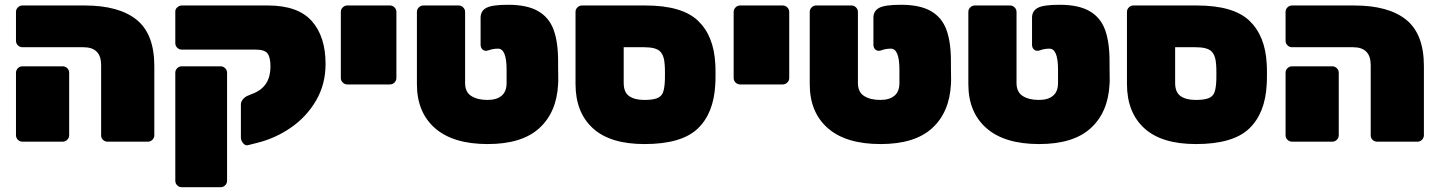

<svg xmlns="http://www.w3.org/2000/svg" viewBox="-20 -594 6031 805"><path d="M404 -26V-321Q404 -396 330 -396H74Q63 -396 55 -404Q47 -412 47 -423V-544Q47 -555 55 -563Q63 -571 74 -571H335Q479 -571 553 -511Q627 -451 627 -317V-27Q627 -16 619 -8Q611 0 600 0H431Q420 0 412 -7.5Q404 -15 404 -26ZM47 -27V-289Q47 -300 55 -308Q63 -316 74 -316H243Q254 -316 262 -308Q270 -300 270 -289V-27Q270 -16 262 -8Q254 0 243 0H74Q63 0 55 -8Q47 -16 47 -27Z M990 -17V-156Q990 -167 998 -177Q1006 -187 1017 -192L1044 -203Q1114 -232 1114 -315Q1114 -354 1101.5 -370Q1089 -386 1053 -386H742Q731 -386 723 -394Q715 -402 715 -413V-546Q715 -556 723.5 -563.5Q732 -571 742 -571H1103Q1229 -571 1287 -506Q1345 -441 1345 -326Q1345 -241 1305.5 -173Q1266 -105 1200.5 -59.5Q1135 -14 1058 5L1018 15Q1008 17 999 6Q990 -5 990 -17ZM715 164V-289Q715 -300 723 -308Q731 -316 742 -316H905Q916 -316 924 -308Q932 -300 932 -289V164Q932 175 924 183Q916 191 905 191H742Q731 191 723 183Q715 175 715 164Z M1409 -267V-544Q1409 -555 1417 -563Q1425 -571 1436 -571H1615Q1626 -571 1634 -563Q1642 -555 1642 -544V-267Q1642 -256 1634 -248Q1626 -240 1615 -240H1436Q1425 -240 1417 -248Q1409 -256 1409 -267Z M1728 -241V-544Q1728 -555 1736 -563Q1744 -571 1755 -571H1903Q1914 -571 1922 -563Q1930 -555 1930 -544V-246Q1930 -208 1956 -191.5Q1982 -175 2024 -175Q2062 -175 2083 -192.5Q2104 -210 2104 -246V-302Q2104 -390 2068 -390Q2047 -390 2028 -383Q2022 -381 2018 -381Q2008 -381 2001.5 -388Q1995 -395 1995 -407V-520Q1995 -548 2019 -561Q2043 -574 2110 -574Q2190 -574 2236 -547.5Q2282 -521 2301 -469.5Q2320 -418 2320 -337V-313Q2320 -300 2320.5 -275Q2321 -250 2320 -241Q2314 -123 2241 -56.5Q2168 10 2025 10Q1880 10 1804 -56.5Q1728 -123 1728 -241Z M2393 -242V-544Q2393 -555 2401 -563Q2409 -571 2420 -571H2686Q2839 -571 2906 -507.5Q2973 -444 2979 -326Q2980 -316 2980 -284Q2980 -251 2979 -241Q2973 -119 2905 -54.5Q2837 10 2682 10Q2538 10 2465.5 -56.5Q2393 -123 2393 -242ZM2767 -246Q2768 -256 2768 -284Q2768 -311 2767 -321Q2765 -361 2747.5 -378.5Q2730 -396 2681 -396H2595V-246Q2595 -207 2618 -191Q2641 -175 2681 -175Q2715 -175 2733 -181.5Q2751 -188 2758 -202.5Q2765 -217 2767 -246Z M3056 -267V-544Q3056 -555 3064 -563Q3072 -571 3083 -571H3262Q3273 -571 3281 -563Q3289 -555 3289 -544V-267Q3289 -256 3281 -248Q3273 -240 3262 -240H3083Q3072 -240 3064 -248Q3056 -256 3056 -267Z M3375 -241V-544Q3375 -555 3383 -563Q3391 -571 3402 -571H3550Q3561 -571 3569 -563Q3577 -555 3577 -544V-246Q3577 -208 3603 -191.5Q3629 -175 3671 -175Q3709 -175 3730 -192.5Q3751 -210 3751 -246V-302Q3751 -390 3715 -390Q3694 -390 3675 -383Q3669 -381 3665 -381Q3655 -381 3648.5 -388Q3642 -395 3642 -407V-520Q3642 -548 3666 -561Q3690 -574 3757 -574Q3837 -574 3883 -547.5Q3929 -521 3948 -469.5Q3967 -418 3967 -337V-313Q3967 -300 3967.5 -275Q3968 -250 3967 -241Q3961 -123 3888 -56.5Q3815 10 3672 10Q3527 10 3451 -56.5Q3375 -123 3375 -241Z M4040 -241V-544Q4040 -555 4048 -563Q4056 -571 4067 -571H4215Q4226 -571 4234 -563Q4242 -555 4242 -544V-246Q4242 -208 4268 -191.5Q4294 -175 4336 -175Q4374 -175 4395 -192.5Q4416 -210 4416 -246V-302Q4416 -390 4380 -390Q4359 -390 4340 -383Q4334 -381 4330 -381Q4320 -381 4313.5 -388Q4307 -395 4307 -407V-520Q4307 -548 4331 -561Q4355 -574 4422 -574Q4502 -574 4548 -547.5Q4594 -521 4613 -469.5Q4632 -418 4632 -337V-313Q4632 -300 4632.5 -275Q4633 -250 4632 -241Q4626 -123 4553 -56.5Q4480 10 4337 10Q4192 10 4116 -56.5Q4040 -123 4040 -241Z M4705 -242V-544Q4705 -555 4713 -563Q4721 -571 4732 -571H4998Q5151 -571 5218 -507.5Q5285 -444 5291 -326Q5292 -316 5292 -284Q5292 -251 5291 -241Q5285 -119 5217 -54.5Q5149 10 4994 10Q4850 10 4777.5 -56.5Q4705 -123 4705 -242ZM5079 -246Q5080 -256 5080 -284Q5080 -311 5079 -321Q5077 -361 5059.5 -378.5Q5042 -396 4993 -396H4907V-246Q4907 -207 4930 -191Q4953 -175 4993 -175Q5027 -175 5045 -181.5Q5063 -188 5070 -202.5Q5077 -217 5079 -246Z M5727 -26V-321Q5727 -396 5653 -396H5397Q5386 -396 5378 -404Q5370 -412 5370 -423V-544Q5370 -555 5378 -563Q5386 -571 5397 -571H5658Q5802 -571 5876 -511Q5950 -451 5950 -317V-27Q5950 -16 5942 -8Q5934 0 5923 0H5754Q5743 0 5735 -7.5Q5727 -15 5727 -26ZM5370 -27V-289Q5370 -300 5378 -308Q5386 -316 5397 -316H5566Q5577 -316 5585 -308Q5593 -300 5593 -289V-27Q5593 -16 5585 -8Q5577 0 5566 0H5397Q5386 0 5378 -8Q5370 -16 5370 -27Z"/></svg>

Font: Rubik
Style: Regular
Weight: 900
Designer: Hubert & Fischer
Foundry: Hubert & Fischer
Version: Version 1.100